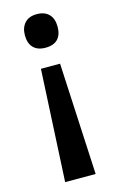

<svg xmlns="http://www.w3.org/2000/svg" viewBox="-114 -594 504 823"><g transform="rotate(-15 138.0 -182.5)"><path d="M94.2 -314.9H179.2L204.1 181.2H68.8ZM210 -471.2Q210 -435.1 191.7 -416Q173.3 -397 137.2 -397Q102.1 -397 83.5 -416.3Q64.9 -435.5 64.9 -471.2Q64.9 -504.9 83.5 -525.4Q102.1 -545.9 137.2 -545.9Q172.4 -545.9 191.2 -526.1Q210 -506.3 210 -471.2Z"/></g></svg>

Font: Open Sans Semibold
Style: Regular
Weight: 600
Foundry: Ascender Corporation
Version: Version 1.10; ttfautohint (v1.5.65-e2d9)